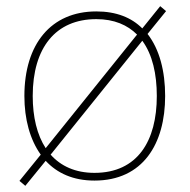

<svg xmlns="http://www.w3.org/2000/svg" viewBox="-20 -626 615 622"><path d="M515 -315C515 -395 497 -466 458 -516L518 -590L499 -606L441 -534C406 -569 357 -589 292 -589C145 -589 59 -483 59 -315C59 -240 77 -174 112 -125L43 -40L62 -24L128 -105C165 -65 217 -41 286 -41C443 -41 515 -160 515 -315ZM86 -315C86 -471 160 -564 292 -564C350 -564 393 -545 424 -514L128 -146C100 -189 86 -247 86 -315ZM488 -315C488 -170 426 -66 286 -66C224 -66 177 -88 144 -125L441 -494C474 -449 488 -386 488 -315Z"/></svg>

Font: Noto Sans Tamil UI Thin
Style: Regular
Weight: 100
Designer: Jelle Bosma - Monotype Design Team
Foundry: Monotype Imaging Inc.
Version: Version 2.004